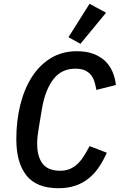

<svg xmlns="http://www.w3.org/2000/svg" viewBox="-20 -980 640 1012"><path d="M288 12Q173 12 119.5 -55Q66 -122 66 -246Q66 -343 87 -427.5Q108 -512 148.5 -575Q189 -638 248.5 -674Q308 -710 385 -710Q437 -710 474 -695.5Q511 -681 535.5 -657Q560 -633 573.5 -600.5Q587 -568 591 -532L488 -506Q484 -530 477.5 -550.5Q471 -571 458.5 -586Q446 -601 426.5 -609.5Q407 -618 377 -618Q304 -618 261 -562Q218 -506 201 -406L184 -304Q180 -281 178 -262Q176 -243 176 -220Q176 -156 204 -118Q232 -80 298 -80Q325 -80 347 -89Q369 -98 387 -114.5Q405 -131 420.5 -155Q436 -179 452 -210L543 -175Q523 -130 499 -95.5Q475 -61 444 -37Q413 -13 374.5 -0.5Q336 12 288 12ZM404 -749 341 -784 452 -960 539 -913Z"/></svg>

Font: IBM Plex Mono Medium
Style: Italic
Weight: 500
Italic angle: -9°
Monospace: yes
Designer: Mike Abbink, Paul van der Laan, Pieter van Rosmalen
Foundry: Bold Monday
Version: Version 2.3